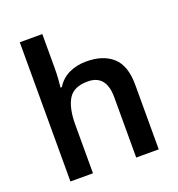

<svg xmlns="http://www.w3.org/2000/svg" viewBox="-136 -872 914 985"><g transform="rotate(-20 320.5 -380.0)"><path d="M204 -576Q204 -545 202 -515Q200 -485 198 -470H205Q231 -512 273.5 -531.5Q316 -551 367 -551Q459 -551 511 -504Q563 -457 563 -353V0H440V-329Q440 -452 339 -452Q262 -452 233 -403.5Q204 -355 204 -265V0H81V-760H204Z"/></g></svg>

Font: Noto Sans New Tai Lue Semibold
Style: Regular
Weight: 400
Designer: Monotype Design Team
Foundry: Monotype Imaging Inc.
Version: Version 2.004; ttfautohint (v1.8.4.7-5d5b)